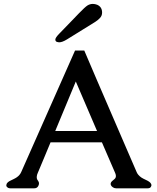

<svg xmlns="http://www.w3.org/2000/svg" viewBox="-20 -969 818 998"><path d="M418 -706.5Q445.3 -642.1 481.2 -558.6Q517.1 -475.1 555.4 -386.7Q593.8 -298.3 629.6 -214.8Q665.5 -131.3 690.4 -74.2Q696.8 -58.6 715.3 -45.9Q725.6 -39.6 736.6 -34.7Q747.6 -29.8 755.4 -24.4Q762.7 -19 765.1 -13.7Q767.1 -10.3 767.1 -6.3Q767.1 -2.9 764.6 1.5Q760.7 9.8 748 9.8H583Q574.2 9.8 566.4 4.4Q558.1 -1.5 556.6 -6.8Q555.2 -9.3 555.2 -13.2Q555.2 -21.5 564 -28.8Q568.8 -33.2 574.2 -37.4Q579.6 -41.5 581.5 -47.4Q582.5 -50.3 582.5 -53.7Q582.5 -60.5 579.1 -68.8L509.8 -229H242.7Q228 -193.8 210.7 -152.1Q193.4 -110.4 175.8 -68.8Q171.9 -60.1 171.4 -53.2Q170.9 -50.3 170.9 -47.4Q170.9 -43.5 171.9 -40Q173.3 -35.2 176.5 -31.2Q179.7 -27.3 182.1 -20.5Q182.6 -15.6 182.6 -13.7Q182.6 -10.3 181.2 -7.3Q175.3 9.8 158.7 9.8H32.7Q20.5 9.8 13.7 -0.5Q13.7 -1.5 12.7 -3.4Q12.7 -7.3 14.2 -12.7Q19 -23.4 36.6 -31.2Q43.5 -34.7 51.8 -38.6Q60.1 -42.5 67.9 -47.9Q83.5 -59.1 90.3 -74.7L370.1 -706.5ZM328.1 -764.2Q303.7 -749 287.1 -749Q283.2 -749 281.2 -750Q267.6 -751.5 267.6 -763.2Q267.6 -772.9 287.6 -793.5L346.2 -854Q357.9 -866.2 389.9 -899.4Q421.9 -932.6 435.1 -940.9Q448.2 -948.7 462.4 -948.7Q473.6 -948.7 484.9 -944.3Q510.7 -933.1 510.7 -903.8Q510.7 -886.7 499 -874.8Q487.3 -862.8 474.6 -855ZM484.4 -288.1 374 -545.4Q354.5 -498 323.5 -423.8Q292.5 -349.6 267.1 -288.1Z"/></svg>

Font: Caudex
Style: Bold
Weight: 700
Version: Version 1.01